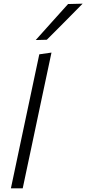

<svg xmlns="http://www.w3.org/2000/svg" viewBox="-20 -1028 471 1048"><path d="M39.5 0Q51.5 -55.5 62.2 -107.2Q73 -159 86 -220L144 -493.5Q157 -556 169.8 -615.5Q182.5 -675 194.5 -731.5L261 -741Q248 -680 235.2 -619.5Q222.5 -559 208.5 -494L150.5 -219.5Q137.5 -157.5 126.5 -106.5Q115.5 -55.5 104 0ZM175 -809.5Q220 -860 263.8 -908.5Q307.5 -957 351.5 -1006L431 -1008Q381.5 -957.5 332.8 -908.5Q284 -859.5 235.5 -811Z"/></svg>

Font: Commissioner Light
Style: Italic
Weight: 300
Italic angle: -12°
Designer: Kostas Bartsokas
Foundry: Kostas Bartsokas
Version: Version 1.000; ttfautohint (v1.8.3)